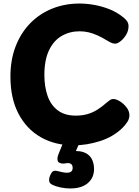

<svg xmlns="http://www.w3.org/2000/svg" viewBox="-20 -800 786 1086"><path d="M676 -703Q682 -699 694.5 -685.5Q707 -672 707 -652Q707 -626 693.5 -603.5Q680 -581 662 -567Q644 -553 632 -553Q619 -553 607 -559Q595 -565 587 -570Q556 -589 530 -600.5Q504 -612 480 -617.5Q456 -623 430 -623Q374 -623 328.5 -596.5Q283 -570 257 -515Q231 -460 231 -376Q231 -310 249 -258Q267 -206 306.5 -176Q346 -146 408 -146Q445 -146 474.5 -154.5Q504 -163 530.5 -179.5Q557 -196 585 -221Q594 -229 602.5 -234.5Q611 -240 621 -240Q637 -240 658 -227Q679 -214 695.5 -193Q712 -172 712 -148Q712 -129 701 -111.5Q690 -94 673 -77Q621 -26 546 -2Q471 22 397 22Q291 22 210.5 -24Q130 -70 84.5 -157Q39 -244 39 -367Q39 -462 68.5 -538Q98 -614 150.5 -668Q203 -722 274.5 -751Q346 -780 430 -780Q469 -780 512 -772.5Q555 -765 597.5 -748.5Q640 -732 676 -703ZM377 266Q351 266 323.5 260.5Q296 255 274 244Q261 237 258.5 226Q256 215 260 202Q264 188 273 175Q282 162 303 167Q312 169 328.5 173Q345 177 359 177Q375 177 383 170Q391 163 391 150Q391 132 379.5 126Q368 120 351 124Q338 127 325.5 124Q313 121 308 114Q304 106 305 94.5Q306 83 312 69L340 0H433L398 80L362 60Q416 49 449 59.5Q482 70 497 95.5Q512 121 512 156Q512 205 477 235.5Q442 266 377 266Z"/></svg>

Font: Playpen Sans ExtraBold
Style: Regular
Weight: 800
Designer: Laura Meseguer, Veronika Burian, José Scaglione
Foundry: TypeTogether
Version: Version 1.001